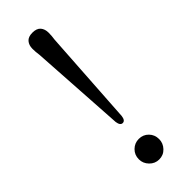

<svg xmlns="http://www.w3.org/2000/svg" viewBox="-246 -760 793 793"><g transform="rotate(-45 150.0 -363.5)"><path d="M149.5 -734Q174.5 -734 185.8 -720.8Q197 -707.5 197 -686.5Q197 -668 194 -648.5L167 -229.5Q164 -206 149.5 -206Q135.5 -206 132 -229.5L105.5 -648.5Q102.5 -668 102.5 -686.5Q102.5 -707.5 113.8 -720.8Q125 -734 149.5 -734ZM150 7Q125.5 7 108 -11Q90.5 -29 90.5 -53Q90.5 -78.5 108 -95.8Q125.5 -113 150 -113Q175 -113 192 -95.8Q209 -78.5 209 -53Q209 -29 192 -11Q175 7 150 7Z"/></g></svg>

Font: Fraunces 9pt Light
Style: Regular
Weight: 300
Version: Version 1.000;[0bf87f6ff]